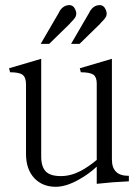

<svg xmlns="http://www.w3.org/2000/svg" viewBox="-20 -715 540 753"><path d="M15.6 -447.3 19.5 -431.6Q54.7 -431.6 68.4 -421.9Q82 -411.1 82 -384.8V-111.3Q82 -50.8 115.2 -15.6Q147.5 17.6 198.2 17.6Q240.2 17.6 291 -11.7Q328.1 -32.2 359.4 -61.5V5.9Q397.5 2 420.9 0Q446.3 -2 485.4 -3.9V-25.4Q450.2 -25.4 434.6 -42Q418.9 -57.6 418.9 -89.8V-484.4L293 -447.3L296.9 -431.6Q332 -431.6 346.7 -421.9Q359.4 -412.1 359.4 -387.7V-87.9Q325.2 -59.6 296.9 -44.9Q257.8 -24.4 218.8 -24.4Q177.7 -24.4 160.2 -42Q141.6 -60.5 141.6 -100.6V-484.4ZM139.6 -543H172.9L254.9 -623V-624Q273.4 -641.6 277.3 -651.4Q283.2 -666 271.5 -684.6Q260.7 -699.2 240.2 -693.4Q219.7 -686.5 209 -662.1ZM258.8 -543H292L374 -623V-624Q392.6 -641.6 396.5 -651.4Q402.3 -666 390.6 -684.6Q379.9 -699.2 359.4 -693.4Q338.9 -686.5 328.1 -662.1Z"/></svg>

Font: BatangChe
Style: Regular
Weight: 400
Monospace: yes
Version: Version 2.21